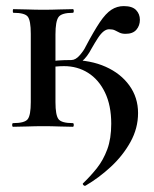

<svg xmlns="http://www.w3.org/2000/svg" viewBox="-20 -416 505 630"><path d="M261 193Q257 195 253.5 191Q250 187 253 185Q278 161 298.5 135Q319 109 332 74Q345 39 345 -10Q345 -70 324.5 -112.5Q304 -155 269 -177Q234 -199 190 -199Q177 -199 161 -197.5Q145 -196 134 -194L129 -211Q149 -216 169.5 -217.5Q190 -219 214 -219Q277 -219 326.5 -197Q376 -175 404.5 -135.5Q433 -96 433 -45Q433 5 408 50Q383 95 343.5 131.5Q304 168 261 193ZM23 0Q20 0 20 -6Q20 -12 23 -12Q61 -12 71 -25Q81 -38 81 -81V-305Q81 -349 71 -361.5Q61 -374 24 -374Q22 -374 22 -380Q22 -386 24 -386Q44 -386 70 -385Q96 -384 123 -384Q149 -384 174.5 -385Q200 -386 219 -386Q222 -386 222 -380Q222 -374 219 -374Q182 -374 172 -360Q162 -346 162 -303V-81Q162 -38 172 -25Q182 -12 219 -12Q222 -12 222 -6Q222 0 219 0Q199 0 174 -1Q149 -2 123 -2Q96 -2 70 -1Q44 0 23 0ZM214 -201V-219Q228 -219 241.5 -234.5Q255 -250 261 -263Q288 -314 307.5 -343Q327 -372 345.5 -384Q364 -396 386 -396Q414 -396 426.5 -383Q439 -370 439 -351Q439 -332 427.5 -318.5Q416 -305 392 -305Q380 -305 372 -309Q364 -313 357 -316.5Q350 -320 338 -320Q329 -320 320 -313Q311 -306 301.5 -291.5Q292 -277 280 -256Q266 -229 249 -215Q232 -201 214 -201Z"/></svg>

Font: Cormorant SemiBold
Style: Regular
Weight: 600
Designer: Christian Thalmann (Catharsis Fonts)
Foundry: Catharsis Fonts
Version: Version 4.000